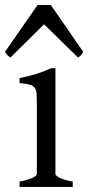

<svg xmlns="http://www.w3.org/2000/svg" viewBox="-43 -738 349 758"><path d="M34.2 0V-21Q67.4 -27.8 85 -35.9Q102.5 -43.9 102.5 -50.8V-327.1Q102.5 -352.1 101.6 -367.4Q100.6 -382.8 94.2 -391.4Q87.9 -399.9 74 -403.8Q60.1 -407.7 34.2 -410.2V-429.7Q49.3 -432.6 66.2 -436.8Q83 -440.9 99.6 -446Q116.2 -451.2 131.3 -457Q146.5 -462.9 159.2 -468.8H175.8V-50.8Q175.8 -44.9 192.1 -36.4Q208.5 -27.8 244.1 -21V0ZM285.6 -533.2Q279.8 -523.9 276.4 -519.5Q272.9 -515.1 264.6 -511.2L130.9 -642.1L-1.5 -511.2Q-5.4 -513.2 -8.1 -515.1Q-10.7 -517.1 -12.9 -519.5Q-15.1 -522 -17.6 -525.4Q-20 -528.8 -23.4 -533.2L105.5 -718.3H157.7Z"/></svg>

Font: Akkhara
Style: Regular
Weight: 400
Designer: J. Victor Gaultney
Version: Version 1.00 June 13, 2006, initial release